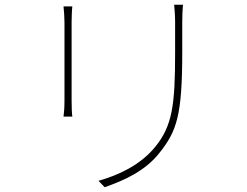

<svg xmlns="http://www.w3.org/2000/svg" viewBox="-20 -761 1040 807"><path d="M749 -741H712C714 -720 716 -695 716 -668C716 -641 716 -568 716 -541C716 -320 705 -232 631 -142C568 -66 478 -25 394 -1L420 26C493 0 590 -39 653 -122C723 -211 746 -277 746 -542C746 -568 746 -640 746 -668C746 -695 747 -720 749 -741ZM284 -734H247C249 -719 251 -684 251 -667C251 -651 251 -365 251 -337C251 -309 249 -284 247 -271H284C282 -284 281 -311 281 -337C281 -365 281 -651 281 -667C281 -683 282 -719 284 -734Z"/></svg>

Font: Noto Sans CJK SC Thin
Style: Regular
Weight: 100
Designer: Ryoko NISHIZUKA 西塚涼子 (kana, bopomofo & ideographs); Paul D. Hunt (Latin, Greek & Cyrillic); Sandoll Communications 산돌커뮤니
Foundry: Adobe
Version: Version 2.004;hotconv 1.0.118;makeotfexe 2.5.65603